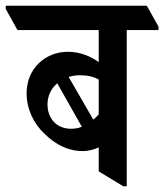

<svg xmlns="http://www.w3.org/2000/svg" viewBox="-69 -644 574 671"><path d="M220 -116C242 -116 261 -122 276 -129V-45L362 7H374V-539H485V-551L444 -624H-49V-613L-8 -539H276V-427C249 -446 213 -463 168 -463C90 -463 24 -405 24 -318C24 -264 48 -212 88 -175C125 -139 169 -116 220 -116ZM210 -381C236 -381 256 -377 276 -366V-244C270 -237 263 -231 257 -226L171 -375C183 -379 196 -381 210 -381ZM97 -279C97 -308 109 -334 131 -353L217 -201C205 -196 192 -194 179 -194C129 -194 97 -230 97 -279Z"/></svg>

Font: Noto Serif Devanagari Condensed SemiBold
Style: Regular
Weight: 600
Width: 3
Designer: Universal Thirst, Indian Type Foundry and the Monotype Design Team
Foundry: Monotype Imaging Inc.
Version: Version 2.004